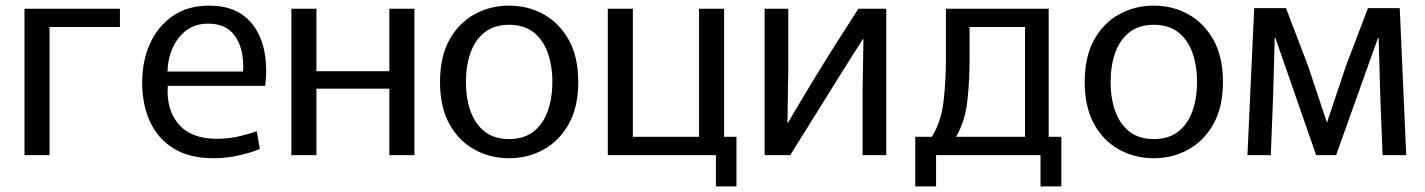

<svg xmlns="http://www.w3.org/2000/svg" viewBox="-20 -551 5063 682"><path d="M67 0V-520H406V-455H156V0Z M739 11Q653 11 597 -23.5Q541 -58 513 -118.5Q485 -179 485 -258Q485 -335 513 -396.5Q541 -458 594 -494.5Q647 -531 723 -531Q801 -531 848 -493.5Q895 -456 913.5 -391.5Q932 -327 922 -246H576Q570 -162 614.5 -110Q659 -58 750 -58Q793 -58 830.5 -67Q868 -76 892 -85L903 -22Q873 -9 828.5 1Q784 11 739 11ZM720 -467Q674 -467 642.5 -443.5Q611 -420 593.5 -381Q576 -342 575 -297H843Q844 -302 844 -306Q844 -310 844 -313Q844 -384 813 -425.5Q782 -467 720 -467Z M1015 -520H1104V-298H1363V-520H1452V0H1363V-236H1104V0H1015Z M1788 11Q1721 11 1665 -20Q1609 -51 1576 -111Q1543 -171 1543 -260Q1543 -349 1576 -409Q1609 -469 1665 -500Q1721 -531 1788 -531Q1856 -531 1911.5 -500Q1967 -469 2000.5 -409Q2034 -349 2034 -260Q2034 -171 2000.5 -111Q1967 -51 1911.5 -20Q1856 11 1788 11ZM1788 -57Q1841 -57 1875 -83.5Q1909 -110 1925.5 -156Q1942 -202 1942 -260Q1942 -318 1925.5 -364Q1909 -410 1875 -436.5Q1841 -463 1788 -463Q1736 -463 1702 -436.5Q1668 -410 1651.5 -364Q1635 -318 1635 -260Q1635 -202 1651.5 -156Q1668 -110 1702 -83.5Q1736 -57 1788 -57Z M2139 0V-520H2228V-65H2463V-520H2552V-65H2596V111H2523V0Z M2696 0V-520H2780V-299L2777 -115H2779Q2824 -192 2863.5 -257Q2903 -322 2943 -385.5Q2983 -449 3029 -520H3128V0H3044V-231L3047 -412H3045Q3005 -350 2937.5 -241.5Q2870 -133 2787 0Z M3231 111V-65H3290Q3323 -118 3331.5 -190.5Q3340 -263 3340 -340V-520H3705V-65H3750V111H3676V0H3305V111ZM3424 -340Q3424 -263 3416 -191.5Q3408 -120 3376 -65H3621V-455H3424Z M4078 11Q4011 11 3955 -20Q3899 -51 3866 -111Q3833 -171 3833 -260Q3833 -349 3866 -409Q3899 -469 3955 -500Q4011 -531 4078 -531Q4146 -531 4201.5 -500Q4257 -469 4290.5 -409Q4324 -349 4324 -260Q4324 -171 4290.5 -111Q4257 -51 4201.5 -20Q4146 11 4078 11ZM4078 -57Q4131 -57 4165 -83.5Q4199 -110 4215.5 -156Q4232 -202 4232 -260Q4232 -318 4215.5 -364Q4199 -410 4165 -436.5Q4131 -463 4078 -463Q4026 -463 3992 -436.5Q3958 -410 3941.5 -364Q3925 -318 3925 -260Q3925 -202 3941.5 -156Q3958 -110 3992 -83.5Q4026 -57 4078 -57Z M4435 -522H4548L4627 -315L4693 -117H4694L4761 -317L4839 -522H4952L4975 0H4891L4883 -205L4877 -417H4875L4726 0H4655L4510 -417H4508L4502 -205L4494 0H4411Z"/></svg>

Font: Murecho
Style: Regular
Weight: 400
Designer: Neil Summerour
Foundry: Positype
Version: Version 1.010; ttfautohint (v1.8.3)